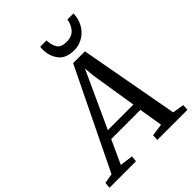

<svg xmlns="http://www.w3.org/2000/svg" viewBox="-332 -1114 1255 1255"><g transform="rotate(-45 295.5 -486.0)"><path d="M451 -744 577 -54 657 -41 655 0H376L378 -41L464 -53L437 -217H167L92 -53L183 -41L179 0H-66L-62 -41L6 -53L342 -744ZM193 -274H429L378 -594L372 -665ZM264 -948Q264 -965 266 -972H324Q325 -929 342.5 -900.5Q360 -872 410 -872Q461 -872 486.5 -902.5Q512 -933 517 -972H573Q573 -926 551.5 -886Q530 -846 492 -822Q454 -798 408 -798Q332 -798 298 -842Q264 -886 264 -948Z"/></g></svg>

Font: Koeln Type Serif
Style: Italic
Weight: 400
Italic angle: -8°
Designer: Eben Sorkin
Foundry: Eben Sorkin
Version: Version 2.002